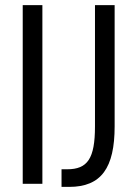

<svg xmlns="http://www.w3.org/2000/svg" viewBox="-20 -720 534 752"><path d="M352 -700V-225C352 -99 323 -57 243 -57H221V12H251C377 12 429 -63 429 -225V-700ZM69 -700V0H146V-700Z"/></svg>

Font: Mint Spirit
Style: Regular
Weight: 400
Designer: HARENDAL Hirwen
Foundry: Arkandis Digital Foundry.
Version: Version 1.004;FFEdit